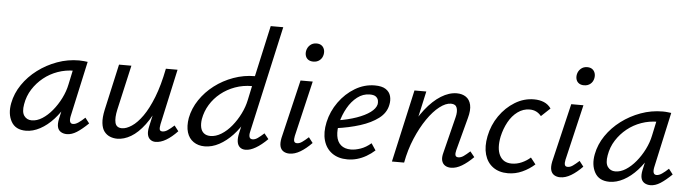

<svg xmlns="http://www.w3.org/2000/svg" viewBox="-46 -899 3948 1098"><g transform="rotate(5 1928.5 -350.5)"><path d="M126 7Q66 7 41.5 -37Q17 -81 29 -143Q40 -200 74 -250Q108 -300 158.5 -338Q209 -376 269.5 -398Q330 -420 395 -420Q411 -420 422.5 -418.5Q434 -417 444 -416L374 -97Q366 -55 391 -55Q405 -55 422 -66.5Q439 -78 459 -97L483 -66Q447 -31 418 -12.5Q389 6 361 6Q341 6 326.5 -3Q312 -12 307.5 -30Q303 -48 309 -77L346 -243L387 -277Q374 -218 347 -167Q320 -116 284 -76.5Q248 -37 207 -15Q166 7 126 7ZM154 -55Q184 -55 214 -74Q244 -93 271 -125.5Q298 -158 318 -198Q338 -238 346 -278L369 -386L407 -356Q399 -358 390 -358.5Q381 -359 373 -359Q323 -359 278 -343Q233 -327 197 -298Q161 -269 136 -230Q111 -191 103 -143Q95 -98 110.5 -76.5Q126 -55 154 -55Z M650 7Q628 7 608.5 -1Q589 -9 575.5 -26.5Q562 -44 558.5 -75Q555 -106 565 -152L624 -416H695L637 -160Q626 -111 633 -83Q640 -55 672 -55Q697 -55 728 -75.5Q759 -96 789.5 -139Q820 -182 847 -250.5Q874 -319 893 -416H934Q911 -302 878 -221.5Q845 -141 807 -90.5Q769 -40 729 -16.5Q689 7 650 7ZM870 6Q853 6 840.5 -3.5Q828 -13 824 -31Q820 -49 826 -77L901 -416H960L890 -97Q886 -76 888.5 -66.5Q891 -57 905 -57Q919 -57 934.5 -67.5Q950 -78 971 -97L995 -66Q962 -31 930.5 -12.5Q899 6 870 6Z M1152 7Q1115 7 1088 -11.5Q1061 -30 1050.5 -64.5Q1040 -99 1048 -147Q1059 -203 1092 -252Q1125 -301 1173.5 -338Q1222 -375 1281.5 -396.5Q1341 -418 1404 -418L1469 -711H1541L1404 -97Q1400 -79 1404 -68Q1408 -57 1422 -57Q1436 -57 1451 -67.5Q1466 -78 1487 -97L1512 -66Q1477 -31 1445 -12.5Q1413 6 1387 6Q1366 6 1353.5 -5.5Q1341 -17 1338.5 -37.5Q1336 -58 1342 -84L1377 -243L1418 -277Q1403 -218 1376 -166.5Q1349 -115 1312.5 -76Q1276 -37 1235 -15Q1194 7 1152 7ZM1180 -55Q1211 -55 1242.5 -74.5Q1274 -94 1301 -127Q1328 -160 1347.5 -199.5Q1367 -239 1375 -278L1398 -386L1433 -360H1392Q1341 -360 1295.5 -343.5Q1250 -327 1214 -298Q1178 -269 1154.5 -230.5Q1131 -192 1123 -147Q1119 -120 1123.5 -99Q1128 -78 1142.5 -66.5Q1157 -55 1180 -55Z M1639 6Q1619 6 1604.5 -3Q1590 -12 1585 -30.5Q1580 -49 1586 -79L1666 -416H1736L1661 -97Q1657 -78 1660 -67.5Q1663 -57 1677 -57Q1691 -57 1706 -67.5Q1721 -78 1742 -97L1766 -66Q1733 -32 1701 -13Q1669 6 1639 6ZM1729 -530Q1712 -530 1700.5 -537.5Q1689 -545 1684.5 -558.5Q1680 -572 1683 -588Q1687 -608 1702 -621.5Q1717 -635 1739 -635Q1756 -635 1767 -627.5Q1778 -620 1783 -606.5Q1788 -593 1785 -576Q1781 -555 1766 -542.5Q1751 -530 1729 -530Z M1972 10Q1919 10 1883.5 -15.5Q1848 -41 1835 -86.5Q1822 -132 1835 -192Q1849 -255 1887 -308Q1925 -361 1978.5 -393Q2032 -425 2092 -425Q2133 -425 2155 -410.5Q2177 -396 2183.5 -372Q2190 -348 2184 -321Q2175 -275 2133.5 -243.5Q2092 -212 2029 -192Q1966 -172 1891 -162L1894 -207Q1957 -217 2005 -234Q2053 -251 2082 -272.5Q2111 -294 2117 -318Q2119 -327 2117 -339.5Q2115 -352 2104 -361.5Q2093 -371 2068 -371Q2029 -371 1996.5 -346Q1964 -321 1941.5 -281Q1919 -241 1908 -197Q1898 -153 1903 -119Q1908 -85 1929.5 -66.5Q1951 -48 1987 -48Q2012 -48 2042.5 -58.5Q2073 -69 2102 -94L2128 -55Q2106 -35 2080 -20Q2054 -5 2027 2.5Q2000 10 1972 10Z M2566 6Q2546 6 2532 -3Q2518 -12 2513 -30Q2508 -48 2516 -77L2568 -285Q2576 -317 2569 -338Q2562 -359 2535 -359Q2505 -359 2469.5 -331.5Q2434 -304 2400 -254.5Q2366 -205 2338.5 -140Q2311 -75 2297 0H2246Q2270 -99 2305.5 -177Q2341 -255 2384 -309.5Q2427 -364 2473 -392.5Q2519 -421 2563 -421Q2594 -421 2615.5 -406.5Q2637 -392 2644 -362Q2651 -332 2638 -285L2588 -97Q2583 -78 2586 -67.5Q2589 -57 2603 -57Q2618 -57 2633 -67.5Q2648 -78 2669 -97L2694 -66Q2660 -32 2628 -13Q2596 6 2566 6ZM2227 0 2320 -416H2388L2296 0Z M2893 9Q2842 9 2807.5 -16Q2773 -41 2760 -86.5Q2747 -132 2759 -192Q2772 -257 2808.5 -309.5Q2845 -362 2896.5 -393.5Q2948 -425 3006 -425Q3038 -425 3063 -414.5Q3088 -404 3104 -381L3053 -333Q3040 -349 3023.5 -357Q3007 -365 2986 -365Q2949 -365 2917.5 -342Q2886 -319 2865 -280.5Q2844 -242 2834 -197Q2820 -128 2840.5 -88Q2861 -48 2910 -48Q2940 -48 2968 -60.5Q2996 -73 3017 -92L3046 -55Q3015 -27 2975.5 -9Q2936 9 2893 9Z M3193 6Q3173 6 3158.5 -3Q3144 -12 3139 -30.5Q3134 -49 3140 -79L3220 -416H3290L3215 -97Q3211 -78 3214 -67.5Q3217 -57 3231 -57Q3245 -57 3260 -67.5Q3275 -78 3296 -97L3320 -66Q3287 -32 3255 -13Q3223 6 3193 6ZM3283 -530Q3266 -530 3254.5 -537.5Q3243 -545 3238.5 -558.5Q3234 -572 3237 -588Q3241 -608 3256 -621.5Q3271 -635 3293 -635Q3310 -635 3321 -627.5Q3332 -620 3337 -606.5Q3342 -593 3339 -576Q3335 -555 3320 -542.5Q3305 -530 3283 -530Z M3476 7Q3416 7 3391.5 -37Q3367 -81 3379 -143Q3390 -200 3424 -250Q3458 -300 3508.5 -338Q3559 -376 3619.5 -398Q3680 -420 3745 -420Q3761 -420 3772.5 -418.5Q3784 -417 3794 -416L3724 -97Q3716 -55 3741 -55Q3755 -55 3772 -66.5Q3789 -78 3809 -97L3833 -66Q3797 -31 3768 -12.5Q3739 6 3711 6Q3691 6 3676.5 -3Q3662 -12 3657.5 -30Q3653 -48 3659 -77L3696 -243L3737 -277Q3724 -218 3697 -167Q3670 -116 3634 -76.5Q3598 -37 3557 -15Q3516 7 3476 7ZM3504 -55Q3534 -55 3564 -74Q3594 -93 3621 -125.5Q3648 -158 3668 -198Q3688 -238 3696 -278L3719 -386L3757 -356Q3749 -358 3740 -358.5Q3731 -359 3723 -359Q3673 -359 3628 -343Q3583 -327 3547 -298Q3511 -269 3486 -230Q3461 -191 3453 -143Q3445 -98 3460.5 -76.5Q3476 -55 3504 -55Z"/></g></svg>

Font: Ysabeau Infant Medium
Style: Italic
Weight: 500
Italic angle: -12°
Designer: Christian Thalmann (Catharsis Fonts)
Version: Version 2.001;gftools[0.9.30]; featfreeze: ss01,ss02,lnum